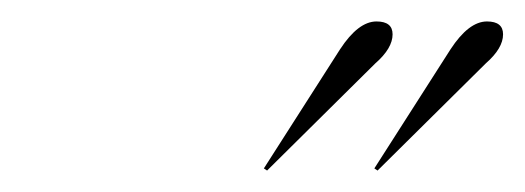

<svg xmlns="http://www.w3.org/2000/svg" viewBox="-20 -569 489 179"><path d="M229 -410 226 -412 297 -523Q314 -549 331 -549Q346 -549 346 -537Q346 -524 330 -510ZM332 -410 329 -412 400 -523Q417 -549 434 -549Q449 -549 449 -537Q449 -524 433 -510Z"/></svg>

Font: Ballet 24pt
Style: Regular
Weight: 400
Designer: Maximiliano R. Sproviero
Foundry: Omnibus-Type
Version: Version 1.100